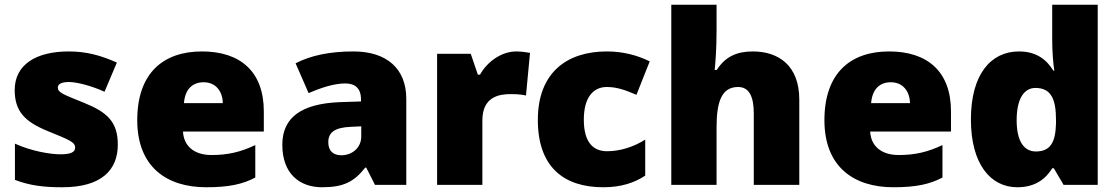

<svg xmlns="http://www.w3.org/2000/svg" viewBox="-20 -780 4717 810"><path d="M477 -170C477 -267 431 -307 335 -346C243 -383 224 -390 224 -411C224 -426 241 -434 271 -434C304 -434 366 -418 421 -393L473 -516C404 -547 343 -563 270 -563C133 -563 42 -508 42 -400C42 -309 87 -266 179 -228C272 -190 297 -181 297 -157C297 -138 278 -129 235 -129C193 -129 113 -142 43 -174V-21C107 3 164 10 243 10C411 10 477 -65 477 -170Z M832 -563C669 -563 559 -472 559 -273C559 -76 683 10 850 10C946 10 1004 -3 1057 -31V-168C996 -139 942 -126 873 -126C795 -126 755 -167 752 -225H1093V-310C1093 -479 993 -563 832 -563ZM839 -433C891 -433 919 -394 920 -345H756C761 -406 794 -433 839 -433Z M1471 -563C1371 -563 1291 -546 1227 -513L1282 -387C1336 -411 1392 -428 1436 -428C1477 -428 1503 -409 1503 -360V-352L1411 -349C1255 -342 1171 -287 1171 -169C1171 -48 1243 10 1339 10C1431 10 1474 -14 1521 -73H1525L1562 0H1694V-363C1694 -491 1611 -563 1471 -563ZM1460 -245 1504 -247V-204C1504 -157 1466 -125 1420 -125C1387 -125 1365 -142 1365 -180C1365 -220 1390 -242 1460 -245Z M2158 -563C2095 -563 2035 -519 2005 -465H1996L1966 -553H1824V0H2015V-272C2015 -372 2086 -383 2134 -383C2169 -383 2186 -380 2199 -377L2216 -557C2205 -559 2179 -563 2158 -563Z M2525 10C2601 10 2656 -9 2702 -39V-191C2653 -160 2596 -142 2541 -142C2483 -142 2443 -179 2443 -275C2443 -368 2482 -413 2540 -413C2582 -413 2619 -400 2665 -380L2721 -521C2669 -547 2608 -563 2540 -563C2373 -563 2249 -475 2249 -274C2249 -77 2357 10 2525 10Z M3003 -652V-760H2812V0H3003V-243C3003 -352 3025 -413 3094 -413C3139 -413 3160 -375 3160 -302V0H3352V-360C3352 -503 3265 -563 3156 -563C3090 -563 3040 -542 3004 -485H2995C2998 -514 3003 -570 3003 -652Z M3731 -563C3568 -563 3458 -472 3458 -273C3458 -76 3582 10 3749 10C3845 10 3903 -3 3956 -31V-168C3895 -139 3841 -126 3772 -126C3694 -126 3654 -167 3651 -225H3992V-310C3992 -479 3892 -563 3731 -563ZM3738 -433C3790 -433 3818 -394 3819 -345H3655C3660 -406 3693 -433 3738 -433Z M4272 10C4348 10 4392 -26 4419 -70H4426L4467 0H4611V-760H4419V-612C4419 -565 4423 -510 4428 -482H4424C4395 -528 4353 -563 4279 -563C4159 -563 4076 -465 4076 -276C4076 -89 4158 10 4272 10ZM4350 -141C4302 -141 4269 -181 4269 -273C4269 -366 4302 -409 4348 -409C4415 -409 4435 -361 4435 -274V-259C4433 -179 4411 -141 4350 -141Z"/></svg>

Font: Noto Sans Kannada Black
Style: Regular
Weight: 900
Designer: Jelle Bosma - Monotype Design Team
Foundry: Monotype Imaging Inc.
Version: Version 2.005